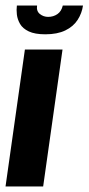

<svg xmlns="http://www.w3.org/2000/svg" viewBox="-24 -674 320 694"><path d="M-4 0 66 -495H202L132 0ZM140 -550Q102 -550 80 -560.5Q58 -571 48.5 -587.5Q39 -604 37 -621.5Q35 -639 37 -654H110Q107 -634 120 -623.5Q133 -613 150 -613Q169 -613 183.5 -623Q198 -633 203 -654H276Q272 -626 256.5 -602Q241 -578 212 -564Q183 -550 140 -550Z"/></svg>

Font: Alumni Sans Thin ExtraBold
Style: Italic
Weight: 800
Italic angle: -8°
Version: Version 1.016